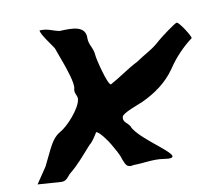

<svg xmlns="http://www.w3.org/2000/svg" viewBox="-82 -864 1073 949"><g transform="rotate(-10 454.5 -390.0)"><path d="M33 -20 148 -12H156C179 -12 190 -37 204 -48C242 -78 279 -122 320 -168C337 -181 349 -202 363 -224C378 -224 418 -167 426 -152C440 -127 459 -98 467 -68C477 -49 478 -22 518 -32C565 -32 619 -44 667 -36C817 -12 562 -147 535 -224C525 -241 498 -252 506 -276C508 -294 597 -324 614 -332C679 -362 741 -405 784 -468C819 -521 864 -567 909 -600C910 -611 861 -688 849 -688C840 -688 760 -628 747 -616C707 -578 667 -562 624 -532C572 -506 525 -470 476 -444C460 -444 426 -579 425 -600C423 -636 401 -655 401 -688C404 -753 336 -751 272 -748C236 -755 218 -770 175 -768C173 -750 224 -685 234 -668L266 -580C274 -557 301 -480 294 -456C287 -430 305 -421 303 -400C297 -354 226 -276 188 -256C159 -240 141 -210 126 -180L87 -100Z"/></g></svg>

Font: Yuck
Style: It
Weight: 400
Version: Version Bleh